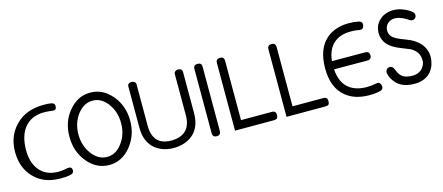

<svg xmlns="http://www.w3.org/2000/svg" viewBox="-44 -1017 3386 1469"><g transform="rotate(-15 1648.5 -282.5)"><path d="M404 -527C407 -548 399 -561 378 -565C362 -568 343 -569 320 -569C235 -569 167 -547 115 -503C48 -446 14 -371 14 -277C14 -179 48 -103 115 -49C163 -10 225 9 302 9C331 9 357 7 378 2C400 -3 409 -16 404 -37C401 -52 387 -58 364 -53C341 -48 318 -45 297 -45C231 -45 180 -67 145 -112C113 -153 98 -207 99 -274C100 -346 117 -403 150 -444C186 -490 239 -513 309 -513C328 -513 347 -511 368 -508C389 -504 401 -510 404 -527Z M927 -281C927 -360 903 -428 856 -483C809 -539 753 -567 686 -567C619 -567 563 -539 516 -483C469 -428 446 -360 446 -281C446 -202 469 -135 516 -78C563 -22 620 6 686 6C753 6 809 -22 856 -78C903 -135 927 -202 927 -281ZM855 -280C855 -220 838 -168 805 -124C772 -80 733 -58 686 -58C640 -58 600 -80 567 -124C534 -168 517 -220 517 -280C517 -341 534 -393 567 -437C601 -481 641 -503 687 -503C734 -503 773 -481 806 -437C839 -393 855 -341 855 -280Z M1196 8C1298 8 1414 -45 1414 -208V-202V-537C1414 -554 1402 -564 1381 -564C1365 -564 1349 -554 1349 -537V-208C1349 -77 1259 -52 1196 -52C1136 -51 1046 -69 1046 -208V-537C1046 -554 1029 -564 1014 -564C993 -564 981 -554 981 -537V-202V-208C981 -45 1097 8 1196 8Z M1569 -538C1569 -557 1558 -567 1537 -567C1515 -567 1504 -557 1504 -538V-27C1504 -5 1515 6 1537 6C1558 6 1569 -5 1569 -27Z M1989 1C2014 1 2023 -7 2023 -32C2023 -53 2016 -65 1989 -65C1989 -65 1800 -65 1747 -65C1747 -118 1747 -531 1747 -531C1747 -548 1744 -568 1715 -567C1684 -566 1682 -548 1682 -531V1Z M2397 1C2422 1 2431 -7 2431 -32C2431 -53 2424 -65 2397 -65C2397 -65 2208 -65 2155 -65C2155 -118 2155 -531 2155 -531C2155 -548 2152 -568 2123 -567C2092 -566 2090 -548 2090 -531V1Z M2856 -44C2851 -65 2838 -73 2817 -68C2794 -63 2770 -60 2745 -60C2686 -60 2640 -74 2605 -101C2563 -134 2540 -186 2535 -256L2799 -255C2821 -255 2832 -266 2832 -288C2832 -309 2821 -320 2799 -320L2536 -321C2542 -385 2565 -433 2604 -464C2637 -490 2680 -503 2735 -503C2758 -503 2779 -501 2798 -497C2819 -492 2832 -500 2837 -521C2842 -542 2834 -555 2812 -560C2791 -565 2765 -568 2736 -568C2666 -568 2609 -550 2564 -515C2502 -466 2471 -387 2471 -280C2471 -175 2502 -99 2565 -50C2612 -13 2672 5 2745 5C2778 5 2807 2 2832 -4C2853 -9 2861 -23 2856 -44Z M3006 -556C2970 -535 2942 -499 2938 -457C2931 -420 2943 -371 2974 -340C3015 -297 3084 -277 3136 -255C3206 -222 3210 -166 3206 -130C3190 -70 3136 -39 3053 -60C3002 -74 2990 -125 2985 -134C2980 -150 2964 -168 2943 -162C2919 -157 2913 -129 2920 -114C2920 -109 2943 -19 3042 4C3159 28 3242 -16 3266 -104C3289 -183 3265 -266 3163 -318C3117 -340 3050 -357 3022 -388C3009 -401 3001 -427 3005 -448C3005 -460 3015 -486 3041 -502C3104 -538 3190 -471 3190 -471C3206 -461 3225 -461 3237 -476C3249 -491 3245 -514 3230 -524C3225 -531 3116 -614 3006 -556Z"/></g></svg>

Font: GFS Philostratos
Style: Regular
Weight: 400
Designer: George D. Matthiopoulos
Foundry: George D. Matthiopoulos
Version: Version 1.000